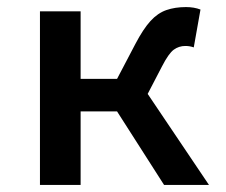

<svg xmlns="http://www.w3.org/2000/svg" viewBox="-20 -523 640 543"><path d="M93 0V-491H208V-300H369L571 0H444L311 -208H208V0ZM386 -235 288 -256 363 -399Q385 -441 405.5 -463.5Q426 -486 450.5 -494.5Q475 -503 506 -503Q529 -503 547 -496L528 -389Q522 -391 516.5 -392Q511 -393 504 -393Q486 -393 471.5 -382.5Q457 -372 438 -335Z"/></svg>

Font: Source Code Pro SemiBold
Style: Regular
Weight: 600
Monospace: yes
Designer: Paul D. Hunt, Teo Tuominen
Foundry: Adobe Systems Incorporated
Version: Version 1.018;hotconv 1.0.116;makeotfexe 2.5.65601